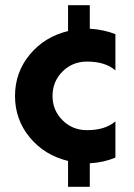

<svg xmlns="http://www.w3.org/2000/svg" viewBox="-20 -721 519 742"><path d="M316 -483Q260 -483 221.5 -444.5Q183 -406 183 -350Q183 -295 221.5 -256.5Q260 -218 316 -218Q387 -218 426 -252V-112Q381 -93 327 -90V1H243V-99Q152 -121 95 -190Q38 -259 38 -350Q38 -441 95 -510Q152 -579 243 -601V-701H327V-610Q380 -607 426 -589V-449Q387 -483 316 -483Z"/></svg>

Font: Oakes Grotesk Bold
Style: Italic
Weight: 700
Italic angle: -8°
Designer: Samuel Oakes
Foundry: Samuel Oakes
Version: Version 1.000;PS 001.000;hotconv 1.0.88;makeotf.lib2.5.64775